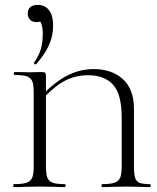

<svg xmlns="http://www.w3.org/2000/svg" viewBox="-20 -761 638 781"><path d="M244 -12Q247 -12 247 -6Q247 0 244 0Q217 0 202 -1L140 -2L80 -1Q64 0 36 0Q34 0 34 -6Q34 -12 36 -12Q71 -12 87.5 -17.5Q104 -23 110.5 -37Q117 -51 117 -81V-387Q117 -417 111 -431Q105 -445 89 -450.5Q73 -456 39 -456Q36 -456 36 -462Q36 -468 39 -468L104 -467L149 -468Q161 -468 164 -464.5Q167 -461 167 -449V-83Q167 -53 172.5 -38.5Q178 -24 194 -18Q210 -12 244 -12ZM361 -480Q435 -480 480 -439Q525 -398 525 -317V-81Q525 -51 530 -36.5Q535 -22 548.5 -17Q562 -12 591 -12Q593 -12 593 -6Q593 0 591 0Q566 0 552 -1L499 -2L436 -1Q421 0 395 0Q393 0 393 -6Q393 -12 395 -12Q429 -12 446 -18Q463 -24 469 -38.5Q475 -53 475 -83V-282Q475 -379 439.5 -417Q404 -455 338 -455Q286 -455 242 -431.5Q198 -408 142 -347L133 -354Q192 -420 246.5 -450Q301 -480 361 -480ZM196 -656Q196 -614 178.5 -576Q161 -538 127 -500Q126 -499 124 -499Q121 -499 119 -502Q117 -505 119 -507Q140 -538 147 -564.5Q154 -591 154 -625Q154 -652 146 -669Q138 -686 125 -699L163 -706Q164 -689 154.5 -680Q145 -671 129 -671Q112 -671 102.5 -680.5Q93 -690 93 -706Q93 -741 134 -741Q163 -741 179.5 -719.5Q196 -698 196 -656Z"/></svg>

Font: Cormorant Unicase Light
Style: Regular
Weight: 300
Designer: Christian Thalmann (Catharsis Fonts)
Foundry: Catharsis Fonts
Version: Version 4.000